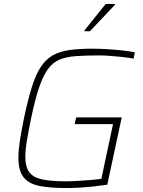

<svg xmlns="http://www.w3.org/2000/svg" viewBox="-20 -942 723 970"><path d="M316 8Q234 8 180 -2.5Q126 -13 99.5 -46Q73 -79 73 -145Q73 -182 80.5 -231Q88 -280 101 -344Q121 -438 140.5 -501Q160 -564 185.5 -603Q211 -642 246 -662Q281 -682 330 -689Q379 -696 447 -696Q483 -696 522.5 -693.5Q562 -691 599 -687Q636 -683 661 -678L655 -646Q627 -651 594.5 -654.5Q562 -658 532 -660Q502 -662 480 -662Q413 -662 364 -658.5Q315 -655 280.5 -640.5Q246 -626 221.5 -592Q197 -558 177 -498.5Q157 -439 137 -344Q124 -280 116 -232.5Q108 -185 108 -150Q108 -99 128 -72Q148 -45 193.5 -35.5Q239 -26 314 -26Q338 -26 371 -28Q404 -30 436.5 -32.5Q469 -35 492 -38L551 -315H357L365 -349H595L522 -9Q489 -4 452.5 0Q416 4 381 6Q346 8 316 8ZM407 -784V-789L514 -922H560V-917L434 -784Z"/></svg>

Font: Saira Thin Thin
Style: Italic
Weight: 250
Italic angle: -12°
Version: Version 1.101